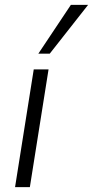

<svg xmlns="http://www.w3.org/2000/svg" viewBox="-20 -771 383 791"><path d="M42 0 119 -485H180L103 0ZM138 -550 272 -751H343L185 -550Z"/></svg>

Font: Nunito Sans 12pt Light
Style: Italic
Weight: 300
Italic angle: -9°
Designer: Vernon Adams
Foundry: Vernon Adams
Version: Version 3.101;gftools[0.9.27]